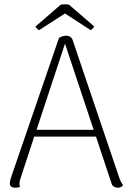

<svg xmlns="http://www.w3.org/2000/svg" viewBox="-20 -869 610 898"><path d="M556 -3Q546 9 532 9Q521 9 513 4Q505 -1 502 -10L429 -230H140L76 -35Q71 -20 71 -11Q71 1 74 5Q63 9 51 9Q39 9 32 3Q25 -3 26 -14Q26 -22 33 -43L256 -692Q273 -702 289 -702Q313 -702 320 -681L538 -37Q546 -15 556 -3ZM418 -262 284 -665 151 -262ZM421 -745Q419 -741 413.5 -735.5Q408 -730 404 -728L284 -806L163 -728Q158 -730 153 -735.5Q148 -741 146 -745L264 -847Q276 -849 283 -849Q291 -849 303 -847Z"/></svg>

Font: Arima Madurai ExtraLight
Style: Regular
Weight: 275
Designer: Joana Correia and Natanael Gama
Foundry: NDISCOVER
Version: Version 1.020